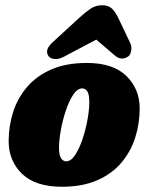

<svg xmlns="http://www.w3.org/2000/svg" viewBox="-20 -702 566 732"><path d="M311 -462Q411 -462 461.8 -412.5Q512.5 -363 512.5 -288.5Q512.5 -231 495.5 -177.5Q478.5 -124 442.8 -81.8Q407 -39.5 350.8 -14.8Q294.5 10 216 10Q115.5 10 64.2 -39.2Q13 -88.5 13 -164Q13 -221 30 -274.5Q47 -328 83 -370.2Q119 -412.5 175.5 -437.2Q232 -462 311 -462ZM232 -87Q250.5 -87 266.5 -111.2Q282.5 -135.5 294.8 -172.2Q307 -209 313.8 -247Q320.5 -285 320.5 -312.5Q320.5 -342.5 312.8 -353.8Q305 -365 293.5 -365Q275 -365 259 -340.8Q243 -316.5 230.8 -279.8Q218.5 -243 211.8 -205Q205 -167 205 -139.5Q205 -109.5 213 -98.2Q221 -87 232 -87ZM225 -486.5Q204.5 -475.5 188 -477Q171.5 -478.5 165 -488Q156.5 -500.5 160.8 -513.8Q165 -527 184 -544L281.5 -633.5Q305.5 -655.5 325.2 -668.8Q345 -682 369 -682Q394 -682 407 -669Q420 -656 431 -633.5L476 -539Q483 -524 480.2 -509Q477.5 -494 470.5 -488Q443.5 -468 416.5 -491.5L347 -551Z"/></svg>

Font: Fraunces 144pt S100 Black
Style: Italic
Weight: 900
Italic angle: -16°
Version: Version 1.000; ttfautohint (v1.8.3)